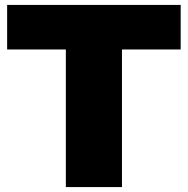

<svg xmlns="http://www.w3.org/2000/svg" viewBox="-20 -760 763 780"><path d="M247.5 0V-559H9V-740H714V-559H475.5V0Z"/></svg>

Font: Encode Sans SemiExpanded SemiExpanded Black
Style: Regular
Weight: 900
Width: 6
Designer: Multiple Designers
Foundry: Impallari Type
Version: Version 3.000; ttfautohint (v1.8.3) -l 8 -r 50 -G 200 -x 14 